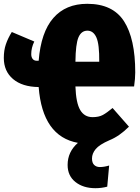

<svg xmlns="http://www.w3.org/2000/svg" viewBox="-30 -736 737 1008"><path d="M674 -282H366Q369 -196 391 -158.5Q413 -121 456 -121Q489 -121 510 -132.5Q531 -144 561 -169L647 -71Q597 -21 545 0Q492 23 472.5 46.5Q453 70 453 96Q453 119 464.5 130Q476 141 494 141Q516 141 543 133L533 244Q503 252 471 252Q407 252 366 219.5Q325 187 325 130Q325 61 379 14Q193 -20 173 -279Q87 -280 38.5 -321Q-10 -362 -10 -432Q-10 -472 1 -504Q12 -536 32 -568L150 -518Q134 -485 134 -452Q134 -436 141.5 -426.5Q149 -417 164 -417H173Q185 -567 250 -641.5Q315 -716 428 -716Q562 -716 621 -624.5Q680 -533 680 -356Q680 -324 674 -282ZM429 -575Q397 -575 382 -540Q367 -505 366 -412H491Q492 -504 476 -539.5Q460 -575 429 -575Z"/></svg>

Font: Fira Sans Extra Condensed Black
Style: Regular
Weight: 900
Width: 1
Designer: Carrois Corporate & Edenspiekermann AG
Foundry: Carrois Corporate GbR & Edenspiekermann AG
Version: Version 4.203